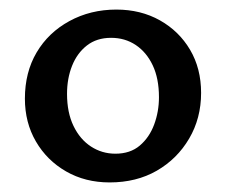

<svg xmlns="http://www.w3.org/2000/svg" viewBox="-20 -683 472 401"><path d="M209 -302Q158 -302 118 -325Q78 -348 55 -387.5Q32 -427 32 -477Q32 -532 56.5 -573.5Q81 -615 125 -639Q169 -663 223 -663Q274 -663 314 -640.5Q354 -618 377 -579Q400 -540 400 -489Q400 -436 375 -393.5Q350 -351 307.5 -326.5Q265 -302 209 -302ZM221 -362Q252 -362 272 -379Q292 -396 302 -423Q312 -450 312 -480Q312 -519 299 -546.5Q286 -574 263.5 -589Q241 -604 212 -604Q182 -604 161.5 -588Q141 -572 130.5 -545.5Q120 -519 120 -487Q120 -448 133.5 -420Q147 -392 170 -377Q193 -362 221 -362Z"/></svg>

Font: Ysabeau Infant SemiBold
Style: Regular
Weight: 600
Designer: Christian Thalmann (Catharsis Fonts)
Version: Version 2.002; featfreeze: ss01,ss02,lnum